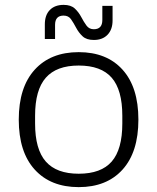

<svg xmlns="http://www.w3.org/2000/svg" viewBox="-20 -758 646 788"><path d="M303 10Q188 10 122.5 -62Q57 -134 57 -267Q57 -400 122.5 -472Q188 -544 303 -544Q418 -544 483 -472Q548 -400 548 -267Q548 -134 483 -62Q418 10 303 10ZM303 -45Q395 -45 438.5 -95Q482 -145 482 -251V-283Q482 -389 438.5 -439Q395 -489 303 -489Q212 -489 168 -439Q124 -389 124 -283V-251Q124 -145 168 -95Q212 -45 303 -45ZM365 -594Q335 -594 319 -609Q303 -624 292.5 -644Q282 -664 271.5 -679Q261 -694 241 -694Q206 -694 206 -656V-598H164V-658Q164 -696 184.5 -717Q205 -738 241 -738Q271 -738 287 -723Q303 -708 313.5 -688Q324 -668 335 -653Q346 -638 365 -638Q400 -638 400 -676V-734H442V-674Q442 -637 421.5 -615.5Q401 -594 365 -594Z"/></svg>

Font: Mozilla Text ExtraLight
Style: Regular
Weight: 200
Designer: Studio DRAMA
Foundry: Studio DRAMA
Version: Version 1.000